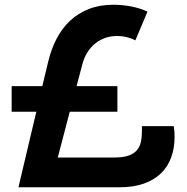

<svg xmlns="http://www.w3.org/2000/svg" viewBox="-20 -793 792 813"><path d="M133.8 -319.8H29.3V-428.2H159.2L183.1 -527.8Q195.8 -582.5 219 -627.7Q242.2 -672.9 276.6 -705.1Q311 -737.3 356.7 -755.1Q402.3 -772.9 460.4 -772.9Q498.5 -772.9 536.9 -765.4Q575.2 -757.8 604.5 -743.7L553.2 -622.1Q541.5 -628.9 520.3 -634.8Q499 -640.6 474.6 -640.6Q448.7 -640.6 425.3 -632.3Q401.9 -624 382.8 -608.6Q363.8 -593.3 349.9 -571Q335.9 -548.8 328.6 -520.5L304.2 -428.2H477.1V-319.8H275.4L224.6 -126H461.9Q499 -126 522.2 -133.5Q545.4 -141.1 558.6 -155.8Q571.8 -170.4 576.4 -191.4Q581.1 -212.4 581.1 -239.3Q581.1 -244.1 581.1 -248.8Q581.1 -253.4 580.6 -258.8H715.8Q717.8 -247.1 718.5 -235.8Q719.2 -224.6 719.2 -213.4Q719.2 -165.5 704.8 -126.2Q690.4 -86.9 661.4 -58.8Q632.3 -30.8 588.6 -15.4Q544.9 0 486.3 0H58.1Z"/></svg>

Font: Krona One
Style: Regular
Weight: 400
Version: Version 1.003